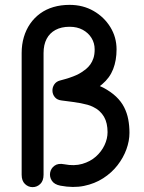

<svg xmlns="http://www.w3.org/2000/svg" viewBox="-20 -758 591 789"><path d="M244 -83Q219 -88 204 -77Q189 -66 186 -48.5Q183 -31 193 -15.5Q203 0 228 5Q281 15 325 6Q369 -3 404 -25.5Q439 -48 463 -79Q487 -110 499.5 -144.5Q512 -179 512 -212Q512 -241 507 -267.5Q502 -294 490 -317.5Q478 -341 457 -361Q436 -381 404 -398Q388 -406 367 -413.5Q346 -421 322 -426Q298 -431 273.5 -432Q249 -433 226 -427Q211 -423 203 -411Q195 -399 195.5 -384.5Q196 -370 205.5 -358.5Q215 -347 234 -345Q257 -342 279.5 -347Q302 -352 323.5 -362Q345 -372 364.5 -385Q384 -398 400 -412Q431 -438 445 -474Q459 -510 459 -555Q459 -605 433.5 -646.5Q408 -688 364.5 -713Q321 -738 266 -738Q230 -738 199.5 -729Q169 -720 145 -702.5Q121 -685 104 -660.5Q87 -636 78 -605.5Q69 -575 69 -540Q69 -489 69 -424Q69 -359 69 -290Q69 -221 69 -156Q69 -91 69 -40Q69 -15 82.5 -2Q96 11 114 11Q132 11 145.5 -2Q159 -15 159 -40Q159 -91 159 -156.5Q159 -222 159 -291Q159 -360 159 -424.5Q159 -489 159 -540Q159 -574 171.5 -598Q184 -622 208 -635Q232 -648 266 -648Q297 -648 320 -635.5Q343 -623 356 -602Q369 -581 369 -555Q369 -534 364 -519Q359 -504 351 -493Q343 -482 332 -473Q324 -467 315 -461Q306 -455 294 -449.5Q282 -444 265.5 -438.5Q249 -433 226 -427Q211 -423 203 -411Q195 -399 195.5 -384.5Q196 -370 205.5 -358.5Q215 -347 234 -345Q257 -342 276.5 -339.5Q296 -337 311.5 -334Q327 -331 339.5 -327.5Q352 -324 362 -319Q377 -312 388.5 -301.5Q400 -291 407.5 -278Q415 -265 418.5 -249Q422 -233 422 -215Q422 -188 409.5 -161.5Q397 -135 374 -114.5Q351 -94 318 -84.5Q285 -75 244 -83Z"/></svg>

Font: Tilt Neon
Style: Regular
Weight: 400
Designer: Andy Clymer
Foundry: Andy Clymer
Version: Version 1.000